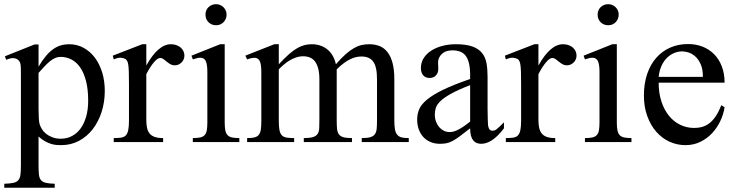

<svg xmlns="http://www.w3.org/2000/svg" viewBox="-26 -668 3456 903"><path d="M466.8 -240.7Q466.8 -188 451.9 -141.6Q437 -95.2 409.9 -60.3Q382.8 -25.4 345.2 -5.4Q307.6 14.6 261.7 14.6Q251 14.6 238.8 13.7Q226.6 12.7 213.4 8.5Q200.2 4.4 185.5 -3.7Q170.9 -11.7 155.3 -25.9V109.4Q155.3 135.7 157 152.3Q158.7 168.9 166.3 178.5Q173.8 188 189.2 191.7Q204.6 195.3 231.4 196.3V214.8H-5.9V196.3Q21.5 195.3 37.1 191.9Q52.7 188.5 60.5 179Q68.4 169.4 70.3 152.3Q72.3 135.3 72.3 107.4V-315.9Q72.3 -334.5 72 -346.4Q71.8 -358.4 70.3 -366.5Q68.8 -374.5 65.4 -379.4Q62 -384.3 56.2 -388.7Q48.3 -394 36.4 -394.8Q24.4 -395.5 2.9 -386.7L-2.9 -403.3L136.7 -459H155.3V-354.5Q172.4 -383.8 189.5 -404.1Q206.5 -424.3 224.1 -436.8Q241.7 -449.2 260.3 -454.6Q278.8 -460 299.3 -460Q336.4 -460 367.2 -443.1Q397.9 -426.3 420.2 -396.7Q442.4 -367.2 454.6 -327.1Q466.8 -287.1 466.8 -240.7ZM388.7 -194.3Q388.7 -248.5 378.4 -287.6Q368.2 -326.7 350.6 -351.6Q333 -376.5 309.6 -388.4Q286.1 -400.4 259.8 -400.4Q245.1 -400.4 232.7 -394.8Q220.2 -389.2 208 -379.2Q195.8 -369.1 183.1 -355.5Q170.4 -341.8 155.3 -325.2V-157.7Q155.3 -105.5 159.7 -86.4Q163.1 -73.7 170.9 -61Q178.7 -48.3 191.4 -38.3Q204.1 -28.3 221.2 -22Q238.3 -15.6 259.8 -15.6Q288.6 -15.6 312.3 -28.1Q335.9 -40.5 352.8 -63.5Q369.6 -86.4 379.2 -119.6Q388.7 -152.8 388.7 -194.3Z M841.3 -406.2Q841.3 -397.5 837.9 -389.2Q834.5 -380.9 828.4 -374.8Q822.3 -368.7 814.2 -364.7Q806.2 -360.8 796.9 -360.8Q784.7 -360.8 775.1 -366.2Q765.6 -371.6 757.8 -378.2Q750 -384.8 742.7 -390.1Q735.4 -395.5 727.5 -395.5Q715.3 -395.5 698 -375.2Q680.7 -355 662.1 -319.3V-104Q662.1 -83 665.5 -66.9Q668.9 -50.8 677.7 -40Q686.5 -29.3 701.9 -23.9Q717.3 -18.6 741.2 -18.6V0H508.8V-18.6Q529.8 -18.6 543.7 -20.8Q557.6 -22.9 565.7 -31.2Q573.7 -39.6 577.1 -56.2Q580.6 -72.8 580.6 -101.1V-274.4Q580.6 -309.6 579.8 -330.3Q579.1 -351.1 577.4 -362.8Q575.7 -374.5 572.8 -379.9Q569.8 -385.3 565.9 -389.6Q555.2 -395.5 542.2 -396.5Q529.3 -397.5 508.8 -388.7L504.4 -406.2L643.1 -460H662.1V-359.9Q717.8 -460 777.8 -460Q791 -460 802.7 -456.1Q814.5 -452.1 823 -445.1Q831.5 -438 836.4 -428Q841.3 -418 841.3 -406.2Z M1039.6 -599.6Q1039.6 -578.6 1025.6 -564Q1011.7 -549.3 990.2 -549.3Q968.8 -549.3 954.6 -563.5Q940.4 -577.6 940.4 -599.6Q940.4 -610.4 944.3 -619.4Q948.2 -628.4 955.1 -634.8Q961.9 -641.1 970.9 -644.8Q980 -648.4 990.2 -648.4Q1000.5 -648.4 1009.5 -644.5Q1018.6 -640.6 1025.1 -634Q1031.7 -627.4 1035.6 -618.7Q1039.6 -609.9 1039.6 -599.6ZM880.9 0V-18.6Q901.9 -18.6 915.3 -21.5Q928.7 -24.4 936.3 -32.5Q943.8 -40.5 946.5 -54.9Q949.2 -69.3 949.2 -91.8V-331.1Q949.2 -363.3 942.1 -379.9Q935.1 -396.5 915.5 -396.5Q908.7 -396.5 900.4 -394.5Q892.1 -392.6 880.9 -388.7L874.5 -406.2L1009.8 -460H1030.8V-91.8Q1030.8 -69.3 1033.7 -54.9Q1036.6 -40.5 1044.2 -32.5Q1051.8 -24.4 1065.2 -21.5Q1078.6 -18.6 1099.6 -18.6V0Z M1675.3 0V-18.6Q1701.7 -18.6 1716.1 -22.9Q1730.5 -27.3 1737.3 -37.1Q1744.1 -46.9 1745.6 -62.7Q1747.1 -78.6 1747.1 -101.1V-294.4Q1747.1 -324.7 1742.7 -345.2Q1738.3 -365.7 1729 -378.4Q1719.7 -391.1 1705.8 -396.7Q1691.9 -402.3 1673.3 -402.3Q1662.6 -402.3 1649.7 -399.7Q1636.7 -397 1622.3 -390.1Q1607.9 -383.3 1591.8 -371.6Q1575.7 -359.9 1557.6 -341.8V-101.1Q1557.6 -77.1 1559.3 -61.3Q1561 -45.4 1568.1 -35.9Q1575.2 -26.4 1589.6 -22.5Q1604 -18.6 1629.4 -18.6V0H1402.8V-18.6Q1431.2 -18.6 1446.3 -23.4Q1461.4 -28.3 1468 -38.6Q1474.6 -48.8 1475.3 -64.5Q1476.1 -80.1 1476.1 -101.1V-294.4Q1476.1 -324.2 1470.7 -345Q1465.3 -365.7 1455.6 -378.7Q1445.8 -391.6 1431.6 -397.5Q1417.5 -403.3 1399.9 -403.3Q1382.3 -403.3 1366 -397.7Q1349.6 -392.1 1335.2 -383.3Q1320.8 -374.5 1308.1 -363.5Q1295.4 -352.5 1285.2 -341.8V-101.1Q1285.2 -72.8 1288.3 -56.4Q1291.5 -40 1299.6 -31.7Q1307.6 -23.4 1321.8 -21Q1335.9 -18.6 1357.4 -18.6V0H1136.2V-18.6Q1157.7 -18.6 1170.7 -21.7Q1183.6 -24.9 1190.9 -33.7Q1198.2 -42.5 1200.7 -58.6Q1203.1 -74.7 1203.1 -101.1V-272.5Q1203.1 -309.6 1202.9 -336.2Q1202.6 -362.8 1197 -377.7Q1191.4 -392.6 1177.5 -395.5Q1163.6 -398.4 1136.2 -388.7L1127.9 -406.2L1264.2 -460H1285.2V-365.7Q1312.5 -395 1333.7 -413.6Q1355 -432.1 1373.3 -442.4Q1391.6 -452.6 1407.7 -456.3Q1423.8 -460 1440.4 -460Q1460.4 -460 1478.5 -454.3Q1496.6 -448.7 1511.5 -437.3Q1526.4 -425.8 1537.4 -408Q1548.3 -390.1 1553.7 -365.7Q1578.6 -394.5 1599.1 -412.6Q1619.6 -430.7 1638.2 -441.4Q1656.7 -452.1 1674.3 -456.1Q1691.9 -460 1710.4 -460Q1737.8 -460 1759.5 -451.2Q1781.2 -442.4 1796.6 -422.6Q1812 -402.8 1820.3 -371.3Q1828.6 -339.8 1828.6 -294.4V-101.1Q1828.6 -75.7 1831.5 -59.6Q1834.5 -43.5 1842.3 -34.2Q1850.1 -24.9 1863 -21.7Q1876 -18.6 1896.5 -18.6V0Z M2344.2 -64.5Q2289.1 8.3 2237.3 8.3Q2226.6 8.3 2217 4.9Q2207.5 1.5 2200.4 -6.8Q2193.4 -15.1 2189.2 -29.1Q2185.1 -43 2185.1 -64.5Q2155.8 -41.5 2136.5 -27.1Q2117.2 -12.7 2102.3 -4.9Q2087.4 2.9 2074 5.6Q2060.5 8.3 2043 8.3Q2019 8.3 1999.5 0.2Q1980 -7.8 1965.8 -22.7Q1951.7 -37.6 1943.8 -58.8Q1936 -80.1 1936 -106Q1936 -130.9 1945.1 -153.3Q1954.1 -175.8 1981 -198.5Q2007.8 -221.2 2056.6 -245.1Q2105.5 -269 2185.1 -296.4V-314.9Q2185.1 -347.2 2179.9 -369.1Q2174.8 -391.1 2164.6 -405Q2154.3 -418.9 2138.7 -425Q2123 -431.2 2101.6 -431.2Q2070.8 -431.2 2053.2 -415.3Q2035.6 -399.4 2034.2 -376.5L2035.2 -347.2Q2036.1 -326.2 2024.7 -313.7Q2013.2 -301.3 1994.6 -301.3Q1975.1 -301.3 1964.4 -313.7Q1953.6 -326.2 1953.6 -348.1Q1953.6 -374.5 1967 -395.3Q1980.5 -416 2003.2 -430.4Q2025.9 -444.8 2055.4 -452.4Q2085 -460 2117.2 -460Q2165.5 -460 2195.1 -449.5Q2224.6 -439 2240.7 -419.2Q2256.8 -399.4 2262 -371.1Q2267.1 -342.8 2267.1 -307.6V-155.3Q2267.1 -124 2268.1 -104Q2269 -84 2269.5 -77.1Q2272 -64 2276.9 -58.6Q2281.7 -53.2 2291 -53.2Q2295.4 -53.2 2299.3 -54.4Q2303.2 -55.7 2308.6 -59.6Q2314 -63.5 2322.3 -71.3Q2330.6 -79.1 2344.2 -92.8ZM2185.1 -267.6Q2128.4 -245.6 2095.5 -227.3Q2062.5 -209 2045.4 -192.4Q2028.3 -175.8 2023.7 -160.4Q2019 -145 2019 -128.9Q2019 -111.3 2024.4 -96.7Q2029.8 -82 2038.8 -71Q2047.9 -60.1 2060.3 -53.7Q2072.8 -47.4 2086.9 -46.9Q2106 -45.9 2130.1 -58.6Q2154.3 -71.3 2185.1 -96.2Z M2685.5 -406.2Q2685.5 -397.5 2682.1 -389.2Q2678.7 -380.9 2672.6 -374.8Q2666.5 -368.7 2658.4 -364.7Q2650.4 -360.8 2641.1 -360.8Q2628.9 -360.8 2619.4 -366.2Q2609.9 -371.6 2602.1 -378.2Q2594.2 -384.8 2586.9 -390.1Q2579.6 -395.5 2571.8 -395.5Q2559.6 -395.5 2542.2 -375.2Q2524.9 -355 2506.3 -319.3V-104Q2506.3 -83 2509.8 -66.9Q2513.2 -50.8 2522 -40Q2530.8 -29.3 2546.1 -23.9Q2561.5 -18.6 2585.4 -18.6V0H2353V-18.6Q2374 -18.6 2387.9 -20.8Q2401.9 -22.9 2409.9 -31.2Q2418 -39.6 2421.4 -56.2Q2424.8 -72.8 2424.8 -101.1V-274.4Q2424.8 -309.6 2424.1 -330.3Q2423.3 -351.1 2421.6 -362.8Q2419.9 -374.5 2417 -379.9Q2414.1 -385.3 2410.2 -389.6Q2399.4 -395.5 2386.5 -396.5Q2373.5 -397.5 2353 -388.7L2348.6 -406.2L2487.3 -460H2506.3V-359.9Q2562 -460 2622.1 -460Q2635.3 -460 2647 -456.1Q2658.7 -452.1 2667.2 -445.1Q2675.8 -438 2680.7 -428Q2685.5 -418 2685.5 -406.2Z M2883.8 -599.6Q2883.8 -578.6 2869.9 -564Q2856 -549.3 2834.5 -549.3Q2813 -549.3 2798.8 -563.5Q2784.7 -577.6 2784.7 -599.6Q2784.7 -610.4 2788.6 -619.4Q2792.5 -628.4 2799.3 -634.8Q2806.2 -641.1 2815.2 -644.8Q2824.2 -648.4 2834.5 -648.4Q2844.7 -648.4 2853.8 -644.5Q2862.8 -640.6 2869.4 -634Q2876 -627.4 2879.9 -618.7Q2883.8 -609.9 2883.8 -599.6ZM2725.1 0V-18.6Q2746.1 -18.6 2759.5 -21.5Q2772.9 -24.4 2780.5 -32.5Q2788.1 -40.5 2790.8 -54.9Q2793.5 -69.3 2793.5 -91.8V-331.1Q2793.5 -363.3 2786.4 -379.9Q2779.3 -396.5 2759.8 -396.5Q2752.9 -396.5 2744.6 -394.5Q2736.3 -392.6 2725.1 -388.7L2718.8 -406.2L2854 -460H2875V-91.8Q2875 -69.3 2877.9 -54.9Q2880.9 -40.5 2888.4 -32.5Q2896 -24.4 2909.4 -21.5Q2922.9 -18.6 2943.8 -18.6V0Z M3381.8 -163.6Q3377 -130.9 3361.8 -98.9Q3346.7 -66.9 3323.2 -41.7Q3299.8 -16.6 3268.1 -1Q3236.3 14.6 3197.8 14.6Q3158.2 14.6 3122.6 -1.7Q3086.9 -18.1 3060.3 -48.6Q3033.7 -79.1 3018.1 -122.3Q3002.4 -165.5 3002.4 -218.8Q3002.4 -275.4 3017.8 -320.3Q3033.2 -365.2 3060.8 -396.5Q3088.4 -427.7 3126.5 -444.3Q3164.6 -460.9 3210 -460.9Q3247.1 -460.9 3278.6 -448.5Q3310.1 -436 3333 -412.6Q3356 -389.2 3368.9 -355.5Q3381.8 -321.8 3381.8 -279.3H3071.8Q3071.8 -229.5 3085 -189.9Q3098.1 -150.4 3120.6 -123Q3143.1 -95.7 3172.6 -81.3Q3202.1 -66.9 3234.9 -66.4Q3256.8 -65.9 3275.6 -71Q3294.4 -76.2 3310.5 -88.6Q3326.7 -101.1 3340.6 -121.8Q3354.5 -142.6 3366.2 -173.3ZM3279.8 -306.6Q3279.8 -343.8 3269 -366.9Q3258.3 -390.1 3243.2 -403.3Q3228 -416.5 3211.4 -421.4Q3194.8 -426.3 3182.6 -426.3Q3163.1 -426.3 3144.3 -418.5Q3125.5 -410.6 3110.4 -395.5Q3095.2 -380.4 3085 -357.9Q3074.7 -335.4 3071.8 -306.6Z"/></svg>

Font: GodaGr
Style: Regular
Weight: 400
Version: 1.0.0